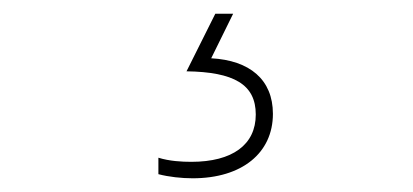

<svg xmlns="http://www.w3.org/2000/svg" viewBox="-20 -20 603 280"><path d="M261 240C333 240 378 203 378 146C378 96 344 68 288 65L320 0H294L252 84C321 85 353 103 353 147C353 191 319 216 259 216C245 216 227 215 211 210V234C226 238 245 240 261 240Z"/></svg>

Font: Noto Sans Mono SemiCondensed Thin
Style: Regular
Weight: 100
Width: 4
Designer: Monotype Design Team
Foundry: Monotype Imaging Inc.
Version: Version 2.014